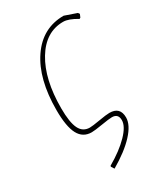

<svg xmlns="http://www.w3.org/2000/svg" viewBox="-163 -524 657 766"><g transform="rotate(-30 166.0 -141.0)"><path d="M132 174 123 160 124 156Q183 122 218.5 85.5Q254 49 254 21Q254 -9 225 -9Q212 -9 176 -3Q140 3 126 3Q86 3 67 -32.5Q48 -68 48 -144Q48 -287 105.5 -371.5Q163 -456 261 -456L316 -437L321 -430L315 -416L310 -413Q272 -436 247 -436Q166 -436 117 -355Q68 -274 68 -141Q68 -76 82.5 -46.5Q97 -17 129 -17Q141 -17 176 -23Q211 -29 225 -29Q274 -29 274 20Q274 54 236.5 94.5Q199 135 132 174Z"/></g></svg>

Font: Alegreya Sans Thin
Style: Italic
Weight: 100
Italic angle: -7°
Designer: Juan Pablo del Peral
Foundry: Huerta Tipografica
Version: Version 2.007